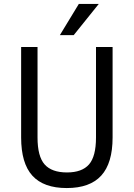

<svg xmlns="http://www.w3.org/2000/svg" viewBox="-20 -943 677 972"><path d="M318 9Q201 9 144 -53.5Q87 -116 87 -247V-705H170V-247Q170 -151 206 -110.5Q242 -70 319 -70Q395 -70 430.5 -110.5Q466 -151 466 -247V-705H550V-247Q550 -117 492.5 -54Q435 9 318 9ZM283 -765 379 -923H480L353 -765Z"/></svg>

Font: Nunito Sans 7pt Condensed
Style: Regular
Weight: 400
Width: 3
Designer: Vernon Adams
Foundry: Vernon Adams
Version: Version 3.101;gftools[0.9.27]